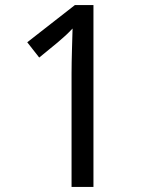

<svg xmlns="http://www.w3.org/2000/svg" viewBox="-20 -734 591 754"><path d="M261 0H347V-714H274L87 -568L134 -508L206 -567C233 -590 243 -599 265 -622C264 -578 261 -502 261 -446Z"/></svg>

Font: Noto Sans Gurmukhi UI
Style: Regular
Weight: 400
Designer: Jelle Bosma - Monotype Design Team
Foundry: Monotype Imaging Inc.
Version: Version 2.004